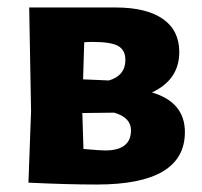

<svg xmlns="http://www.w3.org/2000/svg" viewBox="-20 -488 539 513"><path d="M56 0 63 -191 58 -468H289Q371 -468 415 -437.5Q459 -407 459 -349Q459 -275 386 -241Q474 -215 474 -135Q474 5 239 5Q158 5 56 0ZM227 -376Q212 -376 205 -375L202 -276L271 -273Q315 -286 315 -328Q315 -354 296 -365Q277 -376 227 -376ZM285 -187 200 -186 203 -90Q247 -86 261 -86Q330 -86 330 -140Q330 -174 285 -187Z"/></svg>

Font: Alegreya Sans SC ExtraBold
Style: Regular
Weight: 800
Designer: Juan Pablo del Peral
Foundry: Huerta Tipografica
Version: Version 2.007